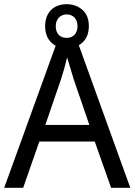

<svg xmlns="http://www.w3.org/2000/svg" viewBox="-20 -898 644 918"><path d="M603 0 356.9 -681.6C363.3 -685.5 369.1 -689.9 375 -695.3C395 -713.9 404.8 -740.2 404.8 -773.9C404.8 -806.6 394.5 -832.5 374.5 -850.6C354 -868.7 328.6 -877.9 298.8 -877.9C237.8 -877.9 195.8 -839.8 195.8 -772.9C195.8 -739.7 205.6 -713.9 224.6 -695.3C231 -689 238.3 -683.6 246.1 -679.2L0 0H90.8L168 -221.2H433.1L511.2 0ZM196.8 -300.8 271 -517.1C278.8 -540 291.5 -582.5 300.8 -624C304.2 -611.3 310.1 -592.3 317.9 -566.9C325.2 -541.5 330.6 -524.9 333 -517.1L407.2 -300.8ZM298.8 -716.8C265.6 -716.8 246.6 -738.3 246.6 -772.9C246.6 -807.6 269.5 -829.1 298.8 -829.1C329.6 -829.1 350.6 -807.6 350.6 -772.9C350.6 -738.3 329.6 -716.8 298.8 -716.8Z"/></svg>

Font: Avrile Sans
Style: Regular
Weight: 400
Designer: Monotype Design Team, Google (font), Stefan Peev (BGR Cyrillic), Cristiano Sobral (main changes)
Foundry: The Avrile Sans Project Authors
Version: Version 3.110